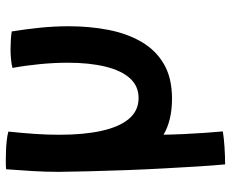

<svg xmlns="http://www.w3.org/2000/svg" viewBox="-84 -474 758 629"><g transform="rotate(-90 294.5 -159.0)"><path d="M71 200Q67.5 163 64.2 111Q61 59 57.8 -0.8Q54.5 -60.5 52.2 -122.2Q50 -184 48.5 -241.5Q47 -299 47 -346L168 -343.5Q167 -282 166.5 -228Q166 -174 166.5 -121.2Q167 -68.5 168 -10.5Q168.5 24.5 170.2 63.5Q172 102.5 174.5 136.8Q177 171 179 192.5Q158 196 127.8 198Q97.5 200 71 200ZM387 -496.5Q396.5 -499.5 413.8 -501.2Q431 -503 447.5 -503Q462 -503 479 -502Q496 -501 506.5 -499Q514 -453 518.8 -405.8Q523.5 -358.5 523.5 -312.5Q523.5 -243 511.5 -181.8Q499.5 -120.5 472.2 -73.8Q445 -27 399.5 -0.5Q354 26 286.5 26Q213.5 26 166.5 -2.8Q119.5 -31.5 93.5 -82.5Q67.5 -133.5 57 -201Q46.5 -268.5 46.5 -346Q46.5 -388 49.2 -431.8Q52 -475.5 55 -517.5Q65.5 -518.5 81.8 -518.5Q98 -518.5 111 -518Q129.5 -517.5 148.2 -515.5Q167 -513.5 178.5 -510Q174 -468.5 171 -426.2Q168 -384 168 -343.5Q168 -262.5 181 -204.2Q194 -146 220.5 -114.8Q247 -83.5 288.5 -83.5Q327.5 -83.5 353 -111.8Q378.5 -140 391.2 -192Q404 -244 404 -315Q404 -359.5 399.5 -406.2Q395 -453 387 -496.5Z"/></g></svg>

Font: Grandstander Thin Medium
Style: Regular
Weight: 500
Version: Version 1.200